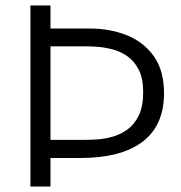

<svg xmlns="http://www.w3.org/2000/svg" viewBox="-20 -680 661 700"><path d="M91 0V-660H164V-576H307Q382 -576 443.5 -551Q505 -526 541.5 -474Q578 -422 578 -340Q578 -223 500 -163.5Q422 -104 273 -104H164V0ZM299 -511H164V-170H281Q302 -170 330.5 -171.5Q359 -173 388.5 -181Q418 -189 444 -207.5Q470 -226 486 -259Q502 -292 502 -344Q502 -394 486 -425.5Q470 -457 445 -474.5Q420 -492 392 -499.5Q364 -507 339 -509Q314 -511 299 -511Z"/></svg>

Font: Bricolage Grotesque 12pt Light
Style: Regular
Weight: 300
Designer: Mathieu Triay
Foundry: Atelier Triay
Version: Version 1.001; ttfautohint (v1.8.4.7-5d5b);gftools[0.9.33.de